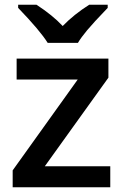

<svg xmlns="http://www.w3.org/2000/svg" viewBox="-20 -786 518 806"><path d="M442.9 0H33.2V-70.8L306.2 -452.1H49.8V-540H435.1V-460L168 -87.9H442.9ZM432.1 -766.1V-752.9Q370.6 -689 345.5 -658.7Q320.3 -628.4 307.1 -606H180.2Q148.4 -657.2 56.2 -752.9V-766.1H133.3Q200.7 -722.2 243.2 -676.8Q290.5 -725.6 354.5 -766.1Z"/></svg>

Font: f0_53748          
Style: Regular
Weight: 600
Foundry: Ascender Corporation
Version: Version 1.10